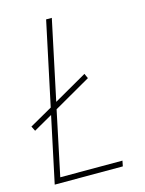

<svg xmlns="http://www.w3.org/2000/svg" viewBox="-111 -781 639 847"><g transform="rotate(-15 208.5 -357.0)"><path d="M32 0 96 -301 10 -252 -1 -274 103 -333 184 -714H210L133 -351L285 -438L295 -416L126 -319L64 -25H348L343 0Z"/></g></svg>

Font: Noto Sans SemiCondensed Thin
Style: Italic
Weight: 100
Width: 4
Italic angle: -12°
Designer: Monotype Design Team
Foundry: Monotype Imaging Inc.
Version: Version 2.013; ttfautohint (v1.8.4.7-5d5b)